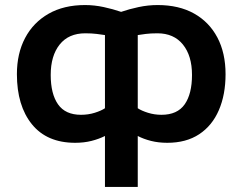

<svg xmlns="http://www.w3.org/2000/svg" viewBox="-20 -556 961 761"><path d="M396 185V-17Q372 -5 342.5 2.5Q313 10 278 10Q166 10 106.5 -63.5Q47 -137 47 -262Q47 -344 79.5 -405.5Q112 -467 172.5 -501.5Q233 -536 317 -536Q354 -536 391 -528Q428 -520 460 -509Q492 -520 529.5 -528Q567 -536 605 -536Q689 -536 749 -502.5Q809 -469 841.5 -407.5Q874 -346 874 -262Q874 -181 847.5 -119.5Q821 -58 769.5 -24Q718 10 643 10Q608 10 578.5 2.5Q549 -5 526 -17V185ZM301 -101Q330 -101 355.5 -109Q381 -117 396 -127V-417Q383 -419 363.5 -421.5Q344 -424 318 -424Q252 -424 216.5 -379.5Q181 -335 181 -259Q181 -184 210 -142.5Q239 -101 301 -101ZM620 -101Q683 -101 712 -142.5Q741 -184 741 -259Q741 -335 705 -379.5Q669 -424 604 -424Q577 -424 557.5 -421.5Q538 -419 526 -417V-127Q541 -117 566.5 -109Q592 -101 620 -101Z"/></svg>

Font: Ubuntu Sans
Style: Bold
Weight: 700
Designer: Dalton Maag Ltd
Foundry: Dalton Maag Ltd
Version: Version 1.006; ttfautohint (v1.8.4.7-5d5b)